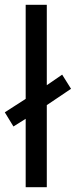

<svg xmlns="http://www.w3.org/2000/svg" viewBox="-29 -780 316 800"><path d="M78 0V-285L27 -253L-9 -312L78 -368V-760H166V-425L230 -469L267 -410L166 -342V0Z"/></svg>

Font: Noto Sans Masaram Gondi
Style: Regular
Weight: 400
Designer: Ek Type & Mukund Gokhale
Foundry: Ek Type
Version: Version 1.004; ttfautohint (v1.8.4.7-5d5b)